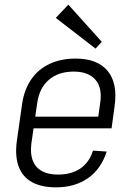

<svg xmlns="http://www.w3.org/2000/svg" viewBox="-20 -799 566 826"><path d="M221 7Q158 7 117.5 -15.5Q77 -38 60.5 -82Q44 -126 52 -189L75 -351Q84 -413 114 -457Q144 -501 193 -524Q242 -547 305 -547Q399 -547 443 -494Q487 -441 473 -342L460 -247H112L119 -297H414L399 -270L411 -356Q421 -421 390.5 -456Q360 -491 297 -491Q231 -491 190 -455.5Q149 -420 140 -355L115 -182Q107 -116 136.5 -82Q166 -48 230 -48Q287 -48 325.5 -74Q364 -100 380 -151L439 -147Q415 -72 358.5 -32.5Q302 7 221 7ZM418 -619 391 -590 220 -722 274 -779Z"/></svg>

Font: Pathway Extreme SemiCondensed ExtraLight
Style: Italic
Weight: 250
Width: 4
Italic angle: -8°
Version: Version 1.001;gftools[0.9.26]